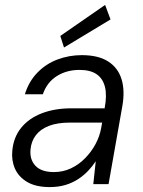

<svg xmlns="http://www.w3.org/2000/svg" viewBox="-20 -748 579 780"><path d="M182 12Q125 12 90 -9Q55 -30 40.5 -63.5Q26 -97 30 -136Q35 -191 66.5 -229.5Q98 -268 150.5 -288Q203 -308 270 -308H405Q415 -360 406.5 -394.5Q398 -429 372.5 -446.5Q347 -464 303 -464Q251 -464 211 -439Q171 -414 154 -365H81Q97 -417 132 -453Q167 -489 214 -506.5Q261 -524 312 -524Q380 -524 420 -498Q460 -472 474 -425.5Q488 -379 477 -317L421 0H359L369 -93Q356 -73 338 -54Q320 -35 297 -20Q274 -5 245.5 3.5Q217 12 182 12ZM199 -49Q236 -49 268 -64Q300 -79 325.5 -105Q351 -131 368 -162.5Q385 -194 391 -228L395 -250H265Q213 -250 178.5 -236.5Q144 -223 125.5 -198.5Q107 -174 104 -141Q100 -100 124 -74.5Q148 -49 199 -49ZM240 -555 225 -602 407 -728 429 -669Z"/></svg>

Font: DM Sans 12pt Light
Style: Italic
Weight: 300
Italic angle: -10°
Version: Version 4.004;gftools[0.9.30]